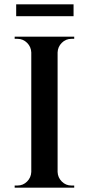

<svg xmlns="http://www.w3.org/2000/svg" viewBox="-20 -870 410 890"><path d="M247 -700V0H125V-700ZM128 -73V0H48V-10Q48 -10 54.5 -10Q61 -10 61 -10Q87 -10 105.5 -28.5Q124 -47 125 -73ZM128 -627H125Q124 -653 105.5 -671.5Q87 -690 61 -690Q61 -690 54.5 -690Q48 -690 48 -690V-700H128ZM244 -73H247Q248 -47 266.5 -28.5Q285 -10 311 -10Q311 -10 317 -10Q323 -10 324 -10V0H244ZM244 -627V-700H324V-690Q323 -690 317 -690Q311 -690 311 -690Q285 -690 266.5 -671.5Q248 -653 247 -627ZM55 -850H321V-795H55Z"/></svg>

Font: Cinzel SemiBold
Style: Regular
Weight: 600
Designer: Natanael Gama
Version: Version 2.000